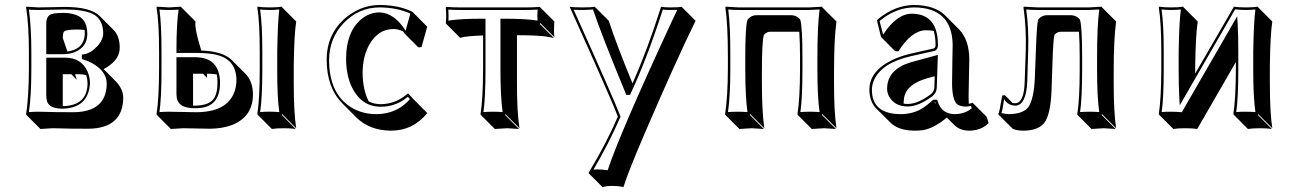

<svg xmlns="http://www.w3.org/2000/svg" viewBox="-20 -459 5227 772"><path d="M191.4 56.6Q191.4 56.6 142.6 59.6L85.9 2.9L85 0Q95.7 -70.3 96.2 -180.2V-249Q96.2 -356.4 85 -429.2L85.9 -432.1Q87.9 -432.1 134.8 -429.2Q156.2 -429.2 190.9 -430.2Q223.6 -431.2 242.2 -431.2Q344.2 -430.7 380.9 -394.5L437.5 -337.9Q461.4 -312.5 461.4 -266.6Q461.4 -220.7 408.7 -188Q401.9 -184.1 396.5 -181.2L445.8 -131.8Q475.1 -101.1 475.6 -65.4Q473.6 57.6 334.5 58.6Q253.4 58.6 216.3 57.1Q201.7 56.6 191.4 56.6ZM320.3 -338.4Q306.6 -340.3 289.6 -340.3Q241.7 -340.3 235.8 -330.1Q232.9 -323.2 232.4 -306.6L251 -252Q308.1 -259.3 318.8 -305.7Q320.8 -314.5 320.8 -323.2Q320.8 -331.5 320.3 -338.4ZM281.7 -160.6 289.1 -137.7 266.6 -160.6H232.4V-32.2Q330.6 -34.2 332 -123Q331.5 -141.1 327.1 -156.7Q313.5 -160.6 298.3 -160.6ZM321.8 -228 318.8 -231V-229Q320.8 -228.5 321.8 -228ZM134.8 -9.8Q146.5 -9.8 160.6 -9.3Q199.2 -7.8 277.8 -7.8Q407.7 -9.8 409.2 -122.1Q409.2 -172.9 348.6 -206.1Q332.5 -214.8 316.4 -219.2L309.1 -221.7V-239.7L317.4 -240.7Q345.2 -245.1 373 -274.9Q394 -298.8 395 -323.2Q395 -382.3 352.5 -403.3Q314.9 -420.9 242.2 -420.9Q224.1 -420.9 191.4 -419.9Q155.8 -418.9 134.8 -418.9Q112.3 -418.9 96.2 -420.4Q106 -349.6 106 -249V-180.2Q106 -74.7 96.2 -8.3Q113.8 -9.8 134.8 -9.8ZM166 -227.1H242.2Q306.6 -227.1 332 -171.4Q341.8 -148.4 341.8 -123Q335 -25.4 232.9 -22Q178.7 -22 169.4 -50.8Q166 -62 166 -77.1ZM166 -241.2V-362.8Q166 -394.5 186 -401.9Q201.2 -406.7 232.9 -407.2Q314 -407.2 327.6 -352.5Q330.6 -338.9 331.1 -323.2Q331.1 -270.5 280.8 -249.5Q258.8 -240.7 232.9 -241.2Z M1024.4 -250Q1024.4 -369.1 1014.6 -429.2L1016.6 -432.1Q1034.7 -429.2 1064.5 -429.2Q1094.2 -429.2 1112.8 -432.1L1114.7 -429.2L1170.9 -372.6Q1162.6 -318.4 1161.1 -193.4V-122.6Q1161.1 -6.3 1170.9 56.6L1114.7 0L1112.8 2.9L1168.9 59.6Q1150.9 56.6 1121.1 56.6Q1091.3 56.6 1073.2 59.6L1016.6 2.9L1014.6 0Q1024.4 -61 1024.4 -179.2ZM699.7 -258.8V-255.9H702.6ZM756.3 -34.2Q759.8 -34.2 762.7 -34.2Q824.7 -34.2 843.3 -67.9Q854.5 -89.8 854.5 -126Q854.5 -145.5 851.6 -159.7Q837.9 -162.1 823.2 -162.6H812Q813 -153.3 812.5 -146L795.9 -162.6H756.3ZM789.1 -255.9Q875.5 -252.9 911.6 -217.8L968.3 -161.1Q996.6 -131.3 997.1 -79.6Q997.1 10.7 912.1 43.9Q874 58.1 824.2 58.6Q803.2 58.6 770.3 57.6Q737.3 56.6 716.3 56.6L667 59.6L610.4 2.9L609.4 0Q619.1 -61 619.6 -179.2V-250Q619.6 -369.1 609.4 -429.2L610.4 -432.1Q612.3 -432.1 659.7 -429.2L707.5 -432.1L709.5 -429.2L766.1 -372.6Q761.7 -343.3 788.6 -258.3Q789.1 -256.3 789.1 -255.9ZM689.5 -258.8Q689.5 -362.3 698.2 -420.4Q680.2 -418.9 659.7 -418.9Q637.2 -418.9 621.1 -420.4Q629.4 -361.8 629.4 -250V-179.2Q629.4 -65.9 621.1 -8.3Q637.7 -9.8 659.7 -9.8Q681.2 -9.8 714.4 -8.8Q747.6 -7.8 767.6 -7.8Q892.1 -7.8 922.4 -88.9Q930.2 -110.8 930.7 -136.2Q930.7 -223.1 842.8 -240.2Q814.5 -245.6 776.4 -246.1H689.5ZM864.7 -126Q864.7 -35.6 789.6 -25.4Q777.8 -23.9 762.7 -23.9Q698.2 -23.9 690.9 -64.9Q689.9 -72.3 689.5 -79.1V-229H766.6Q863.8 -227.5 864.7 -126ZM1034.7 -250V-179.2Q1034.7 -65.4 1025.9 -8.3Q1045.4 -10.3 1064.7 -10Q1084 -9.8 1103 -8.3Q1094.2 -69.3 1094.7 -179.2V-250Q1096.7 -371.6 1103 -420.9Q1083.5 -418.9 1064.5 -418.9Q1044.9 -418.9 1025.9 -420.9Q1034.7 -361.8 1034.7 -250Z M1562 -342.3Q1500.5 -342.3 1464.4 -278.8Q1438.5 -231.4 1438 -166.5Q1438.5 -97.7 1462.9 -50.8Q1485.8 -40 1511.2 -40Q1571.8 -41 1618.2 -82H1622.6L1641.6 -61L1697.8 -4.4Q1641.1 66.4 1550.8 66.4Q1465.8 65.4 1412.1 12.7L1356 -43.9Q1293.9 -107.4 1293.5 -217.8Q1293.5 -327.1 1376 -392.6Q1435.1 -438.5 1506.3 -439Q1585 -438.5 1639.2 -411.1L1641.6 -408.2L1697.8 -351.6L1674.8 -269.5L1662.1 -268.6L1605.5 -325.2Q1603 -329.6 1601.1 -332.5Q1581.1 -342.3 1562 -342.3ZM1505.4 -409.2Q1565.4 -407.7 1610.8 -335.4L1629.9 -404.3Q1576.7 -428.7 1506.3 -429.2Q1421.9 -429.2 1360.8 -365.2Q1303.7 -304.2 1303.2 -217.8Q1303.2 -84.5 1389.6 -28.8Q1435.1 0 1494.1 0Q1576.7 -1 1628.4 -60.5L1619.6 -69.8Q1572.3 -29.8 1511.2 -29.8Q1434.6 -29.8 1396 -106Q1371.6 -155.3 1371.6 -223.1Q1371.6 -330.6 1433.1 -382.3Q1465.8 -408.7 1505.4 -409.2Z M1922.4 -316.4Q1888.7 -315.4 1865.7 -313Q1842.8 -310.5 1836.9 -308.6L1830.6 -306.6L1774.4 -362.8L1772.5 -366.2Q1775.4 -389.2 1772.5 -429.2L1774.4 -431.2Q1804.7 -429.2 1829.1 -429.2H2095.2Q2120.6 -429.2 2150.4 -431.2L2152.3 -429.2L2209 -372.6Q2206.1 -331.5 2209 -309.6L2152.3 -366.2L2150.4 -362.8L2207 -306.6Q2207 -306.6 2169.9 -313Q2127 -317.4 2058.6 -317.4V-123.5Q2058.6 -6.3 2068.8 56.6L2012.2 0L2010.3 2.9L2066.9 59.6Q2064.9 59.6 2019 56.6L1969.7 59.6L1913.1 2.9L1912.1 0Q1921.9 -61 1922.4 -180.2ZM1922.4 -383.8H1932.1V-180.2Q1932.1 -65.9 1923.8 -8.3Q1940.9 -9.8 1962.4 -9.8Q1984.4 -9.8 2001 -8.3Q1992.2 -69.3 1992.2 -180.2V-383.8H2002.4Q2099.6 -383.8 2141.1 -376Q2140.1 -395 2141.6 -420.4Q2115.7 -418.9 2095.2 -418.9H1829.1Q1807.6 -418.9 1782.7 -420.4Q1784.2 -394 1783.2 -376Q1826.2 -383.8 1922.4 -383.8Z M2270 -432.1Q2284.7 -429.2 2322.3 -429.2Q2358.4 -429.2 2371.1 -432.1L2427.7 -375.5Q2460 -276.9 2523.4 -123.5Q2583 -258.3 2638.2 -432.1Q2648.9 -429.2 2677.2 -429.2Q2710 -429.2 2720.2 -432.1L2776.9 -375.5Q2701.2 -221.7 2575.7 69.3Q2504.4 234.9 2486.8 293.5Q2470.2 288.6 2438 288.6Q2419.4 288.6 2402.8 293.5L2346.2 236.8Q2418.9 115.7 2464.4 9.8Q2441.9 -50.8 2272.5 -427.2Q2271 -430.2 2270 -432.1ZM2286.6 -419.9Q2447.8 -62 2473.6 6.3L2475.1 10.3L2473.1 14.2Q2430.7 112.8 2366.2 223.1Q2374.5 222.2 2381.3 222.2Q2401.4 222.2 2423.3 225.6Q2470.7 81.1 2679.2 -368.7Q2693.4 -399.4 2703.1 -419.4Q2692.4 -418.9 2677.2 -418.9Q2655.8 -418.9 2645 -420.4Q2581.5 -223.1 2516.1 -83.5L2513.2 -77.6H2498L2495.6 -84Q2397.5 -321.3 2364.3 -420.9Q2349.1 -419.4 2322.3 -418.9Q2299.3 -418.9 2286.6 -419.9Z M3333.5 -172.4V-122.6Q3333.5 -6.3 3343.3 56.6L3286.6 0L3284.7 2.9L3341.3 59.6Q3339.4 59.6 3293.5 56.6Q3293.5 56.6 3244.1 59.6L3187.5 2.9L3186.5 0Q3196.3 -61 3196.8 -179.2V-229Q3196.8 -284.7 3193.8 -331.5H3077.1Q3060.5 -330.6 3051.3 -318.4Q3043.5 -291 3043.5 -172.4V-123.5Q3043.5 -10.3 3053.2 56.6L2996.6 0L2994.6 2.9L3051.3 59.6Q3049.3 59.6 3002.4 56.6Q3002.4 56.6 2953.1 59.6L2896.5 2.9L2895.5 0Q2906.2 -70.3 2906.7 -180.2V-229Q2906.7 -361.8 2896.5 -429.2L2897.9 -432.1Q2899.9 -432.1 2949.7 -429.2H3233.9Q3233.9 -429.2 3285.6 -432.1L3286.6 -429.2L3343.3 -372.6Q3333.5 -303.7 3333.5 -172.4ZM3266.6 -229Q3266.6 -353.5 3275.4 -420.9Q3255.9 -419.4 3233.9 -418.9H2949.7Q2926.8 -418.9 2908.2 -420.9Q2917 -353 2916.5 -229V-180.2Q2916.5 -74.7 2907.2 -8.3Q2924.3 -9.8 2945.8 -9.8Q2968.8 -9.8 2985.4 -8.3Q2976.6 -72.8 2976.6 -180.2V-229Q2976.6 -348.1 2984.9 -377.9L2985.8 -379.9L2986.8 -381.3Q3001 -397.9 3020.5 -397.9H3162.6Q3183.6 -397 3196.8 -381.3L3197.8 -379.4L3198.2 -377.9Q3206.5 -348.6 3206.5 -229V-179.2Q3206.5 -65.4 3198.2 -8.3Q3214.8 -9.8 3236.8 -9.8Q3258.8 -9.8 3275.4 -8.3Q3266.6 -69.3 3266.6 -179.2Z M3740.7 -47.9H3736.8L3742.7 -42Q3741.7 -45.4 3740.7 -47.9ZM3613.3 -42.5Q3621.6 -41 3630.9 -41Q3671.4 -41.5 3722.7 -80.1Q3736.3 -91.8 3736.8 -106L3738.3 -152.3L3712.4 -145.5Q3625.5 -122.1 3615.2 -66.4Q3613.8 -56.2 3613.3 -45.4Q3613.3 -43.5 3613.3 -42.5ZM3875.5 -41.5Q3883.3 -43 3890.6 -45.9L3947.3 10.7L3955.1 35.6Q3925.3 66.4 3875 66.4Q3839.4 65.4 3817.9 44.4L3787.1 13.7Q3733.4 58.1 3689.5 64.5Q3674.8 66.4 3657.2 66.4Q3592.3 65.9 3560.1 33.7L3503.4 -22.5Q3476.1 -50.8 3475.6 -98.1Q3475.6 -173.8 3568.8 -218.3Q3601.6 -233.9 3641.6 -243.2L3734.9 -264.2Q3741.2 -268.1 3741.7 -275.9Q3741.7 -310.5 3734.4 -334.5Q3720.7 -337.4 3702.1 -337.4Q3644.5 -335.9 3592.3 -252.4L3579.1 -253.4L3522.5 -310.1L3505.9 -377L3508.8 -380.9Q3578.6 -438.5 3655.8 -439Q3738.3 -438 3779.8 -397.5L3836.4 -340.8Q3877 -298.8 3877.4 -220.2Q3877.4 -215.8 3876.5 -174.8Q3874.5 -87.9 3874.5 -69.3Q3874.5 -53.7 3875.5 -41.5ZM3748 -58.1 3750.5 -50.8Q3766.6 -0.5 3818.8 0Q3861.3 -1 3887.2 -23.9L3884.3 -33.2Q3873 -30.8 3863.8 -30.3Q3838.9 -31.2 3827.6 -40.5Q3808.1 -60.1 3808.1 -126Q3808.1 -144 3809.6 -231.9Q3810.5 -272.5 3810.5 -276.9Q3809.1 -428.2 3655.8 -429.2Q3581.5 -428.7 3516.6 -374.5L3530.8 -319.8Q3585.4 -403.3 3645.5 -403.8Q3741.7 -403.8 3750.5 -299.3Q3751.5 -287.6 3751.5 -275.9Q3750.5 -259.8 3737.8 -254.4H3737.3L3644 -233.4Q3526.4 -207 3494.6 -137.7Q3485.8 -118.2 3485.8 -98.1Q3485.8 -6.3 3587.9 -0.5Q3594.7 0 3600.6 0Q3654.3 0 3693.8 -26.9Q3709.5 -37.6 3730 -55.7L3732.9 -58.1ZM3751 -238.3 3746.6 -106Q3745.6 -85.4 3728.5 -71.8Q3673.3 -31.2 3630.9 -30.8Q3578.1 -30.8 3555.2 -70.3Q3546.9 -85.9 3546.9 -102.1Q3546.9 -178.7 3640.1 -208Q3647 -210 3652.8 -211.4Z M4208 -94.2Q4204.1 3.9 4177.7 36.6Q4152.3 66.4 4093.8 66.4Q4065.9 65.9 4051.8 58.6L3995.1 2L3994.1 -1Q3999 -9.3 4006.3 -56.2Q4008.3 -67.9 4010.3 -75.2L4020.5 -76.2L4051.3 -44.9Q4056.6 -43.9 4062.5 -43.9Q4097.7 -45.4 4100.1 -129.9L4104.5 -258.8Q4106.9 -347.2 4095.2 -429.2L4096.2 -432.1Q4098.1 -432.1 4153.3 -429.2H4358.4L4410.2 -432.1L4411.1 -429.2L4467.8 -372.6Q4458 -304.2 4458 -172.4V-122.6Q4458 -6.3 4467.8 56.6L4411.1 0L4409.2 2.9L4465.8 59.6Q4463.9 59.6 4418 56.6L4368.7 59.6L4312.5 2.9L4311.5 0Q4321.3 -61 4321.3 -179.2V-229Q4321.3 -284.7 4318.4 -331.5H4245.6Q4229 -330.6 4219.7 -318.4Q4214.8 -300.3 4211.9 -209.5ZM4141.1 -151.4 4145.5 -266.6Q4148.9 -359.9 4153.8 -377.9L4154.3 -379.4L4155.3 -381.3Q4169.4 -397.9 4189.5 -397.9H4287.1Q4308.1 -397 4321.3 -381.3L4322.3 -379.4L4322.8 -377.9Q4331.1 -348.6 4331.1 -229V-179.2Q4331.1 -65.4 4322.8 -8.3Q4339.4 -9.8 4361.3 -9.8Q4383.3 -9.8 4399.9 -8.3Q4391.1 -69.3 4391.1 -179.2V-229Q4391.1 -353.5 4399.9 -420.9Q4380.4 -419.4 4358.4 -418.9H4153.3Q4128.9 -418.9 4106.4 -420.9Q4116.7 -343.8 4114.3 -258.8L4110.4 -129.9Q4106 -35.6 4062.5 -34.2Q4032.7 -35.2 4017.1 -60.5Q4016.1 -54.7 4014.6 -43Q4010.7 -16.1 4006.8 -4.4Q4021.5 -0.5 4037.1 0Q4091.8 -1 4113.3 -26.4Q4137.7 -58.1 4141.1 -151.4Z M4649.4 -250Q4649.4 -369.1 4639.2 -429.2L4641.1 -432.1Q4659.2 -429.2 4689 -429.2Q4718.8 -429.2 4737.3 -432.1L4739.3 -429.2L4795.9 -372.6Q4787.6 -318.8 4785.6 -193.4V-163.1L4941.4 -432.1Q4959.5 -429.2 4989.3 -429.2Q5018.6 -429.2 5037.1 -432.1L5039.1 -429.2L5095.7 -372.6Q5087.4 -318.8 5085.9 -193.4V-122.6Q5085.9 -6.3 5095.7 56.6L5039.1 0L5037.1 2.9L5093.8 59.6Q5075.7 56.6 5045.9 56.6Q5016.6 56.6 4997.6 59.6L4941.4 2.9L4939 0Q4948.7 -61 4949.2 -179.2V-209.5L4793.9 59.6Q4775.9 56.6 4745.6 56.6Q4715.8 56.6 4697.8 59.6L4641.1 2.9L4639.2 0Q4648.9 -61 4649.4 -179.2ZM4659.2 -250V-179.2Q4659.2 -65.4 4650.9 -8.3Q4670.4 -10.3 4689 -9.8Q4711.4 -9.8 4731.9 -7.8L4954.6 -393.6L4956.5 -360.4Q4959 -319.3 4959 -250V-179.2Q4959 -65.4 4950.7 -8.3Q4970.2 -10.3 4989.3 -9.8Q5008.8 -9.8 5027.8 -8.3Q5019 -69.3 5019 -179.2V-250Q5021 -371.6 5027.8 -420.9Q5008.3 -418.9 4989.3 -418.9Q4966.3 -418.9 4946.3 -421.4L4723.6 -35.6L4721.7 -68.4Q4719.2 -107.9 4719.2 -179.2V-250Q4721.2 -371.6 4728 -420.9Q4708.5 -418.9 4689 -418.9Q4669.4 -418.9 4650.4 -420.9Q4659.2 -361.8 4659.2 -250Z"/></svg>

Font: Linux Biolinum Shadow O
Style: Regular
Weight: 400
Designer: Philipp H. Poll
Foundry: Philipp H. Poll
Version: Version 1.0.4